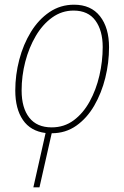

<svg xmlns="http://www.w3.org/2000/svg" viewBox="-20 -557 529 817"><path d="M174 9Q110 1 77.5 -46.5Q45 -94 45 -172Q45 -238 62 -303Q79 -368 111.5 -421Q144 -474 190.5 -505.5Q237 -537 295 -537Q367 -537 405.5 -488Q444 -439 444 -356Q444 -290 428 -225.5Q412 -161 381 -107.5Q350 -54 304.5 -22Q259 10 200 10L148 240H122ZM200 -15Q253 -15 293.5 -45Q334 -75 361.5 -125Q389 -175 403 -235.5Q417 -296 417 -357Q417 -427 386 -469.5Q355 -512 293 -512Q243 -512 202 -482.5Q161 -453 132 -403.5Q103 -354 87.5 -294Q72 -234 72 -172Q72 -98 104.5 -56.5Q137 -15 200 -15Z"/></svg>

Font: Noto Sans SemiCondensed Thin
Style: Italic
Weight: 100
Width: 4
Italic angle: -12°
Designer: Monotype Design Team
Foundry: Monotype Imaging Inc.
Version: Version 2.013; ttfautohint (v1.8.4.7-5d5b)